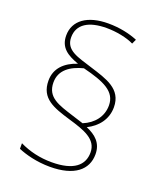

<svg xmlns="http://www.w3.org/2000/svg" viewBox="-140 -850 798 943"><g transform="rotate(20 259.0 -379.0)"><path d="M82 -395C82 -301 154 -278 243 -251C328 -226 397 -203 397 -133C397 -67 349 -23 233 -23C173 -23 116 -36 65 -61V-32C102 -16 163 1 233 1C360 1 423 -52 423 -133C423 -193 386 -223 337 -244C390 -270 429 -317 429 -381C429 -478 343 -500 258 -527C180 -552 114 -564 114 -633C114 -701 170 -735 263 -735C314 -735 370 -724 406 -706L417 -730C376 -747 323 -759 263 -759C155 -759 88 -712 88 -633C88 -569 131 -543 190 -522C126 -501 82 -460 82 -395ZM108 -395C108 -460 159 -494 225 -511C338 -483 403 -454 403 -381C403 -323 367 -278 311 -255L251 -274C173 -299 108 -316 108 -395Z"/></g></svg>

Font: Noto Sans Arabic UI Th
Style: Regular
Weight: 100
Designer: Monotype Design Team, Nadine Chahine and Nizar Qandah
Foundry: Monotype Imaging Inc.
Version: Version 2.010